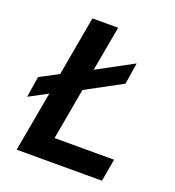

<svg xmlns="http://www.w3.org/2000/svg" viewBox="-134 -839 869 953"><g transform="rotate(20 300.0 -362.5)"><path d="M118 -309 20 -256.5 37.5 -367 135.5 -418.5 191.5 -733H327.5L284.5 -495.5L474.5 -598L456.5 -484.5L266.5 -382L218 -110.5H532.5L511.5 8H61Z"/></g></svg>

Font: JuliaMono ExtraBoldItalic
Style: Regular
Weight: 800
Italic angle: -9°
Monospace: yes
Designer: cormullion
Foundry: corm
Version: Version 0.049; ttfautohint (v1.8.4)